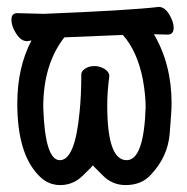

<svg xmlns="http://www.w3.org/2000/svg" viewBox="-20 -511 540 555"><path d="M154 24Q116 24 89 -7Q30 -70 30 -212Q30 -316 71 -394L58 -392Q41 -392 27 -413.5Q13 -435 13 -454Q13 -473 30 -473L107 -471Q355 -481 439 -491Q456 -491 469 -469.5Q482 -448 482 -431Q482 -411 465 -411L425 -412Q476 -325 476 -212Q476 -191 470.5 -124.5Q465 -58 417 -7Q390 24 343 24Q304 24 276 -5L248 -33Q246 -29 218.5 -2.5Q191 24 154 24ZM153 -48Q197 -48 210 -187Q215 -235 215 -296Q215 -305 226 -312.5Q237 -320 253 -320Q269 -320 282.5 -311.5Q296 -303 296 -291Q290 -246 290 -206Q290 -48 346 -48Q396 -48 401 -201Q401 -236 393 -281Q377 -363 335 -410L166 -403Q105 -325 105 -201Q110 -48 153 -48Z"/></svg>

Font: LXGW WenKai Mono TC
Style: Bold
Weight: 700
Designer: LXGW / Fontworks Inc.
Foundry: LXGW / Fontworks Inc.
Version: Version 1.330